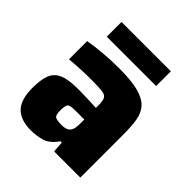

<svg xmlns="http://www.w3.org/2000/svg" viewBox="-191 -814 949 949"><g transform="rotate(45 283.0 -340.0)"><path d="M175 8Q105 8 69 -28Q33 -64 33 -147Q33 -205 46.5 -238.5Q60 -272 95 -287Q130 -302 196 -302Q208 -302 230.5 -301.5Q253 -301 278.5 -300Q304 -299 325 -298V-316Q325 -348 317.5 -361.5Q310 -375 285.5 -378Q261 -381 210 -381Q175 -381 133.5 -379Q92 -377 61 -374V-501Q101 -508 154 -513Q207 -518 269 -518Q355 -518 404.5 -504.5Q454 -491 477.5 -464.5Q501 -438 507.5 -398Q514 -358 514 -305V0H331L327 -58H318Q287 -13 250.5 -2.5Q214 8 175 8ZM265 -118Q306 -118 317 -142Q322 -150 323.5 -163Q325 -176 325 -193V-217H260Q226 -217 217.5 -208Q209 -199 209 -164Q209 -137 217.5 -127.5Q226 -118 265 -118ZM114 -585V-688H459V-585Z"/></g></svg>

Font: Saira ExtraBold
Style: Regular
Weight: 800
Designer: Hector Gatti with collaboration of the Omnibus-Type team
Foundry: Omnibus-Type
Version: Version 1.100; ttfautohint (v1.8.3)